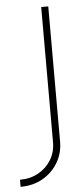

<svg xmlns="http://www.w3.org/2000/svg" viewBox="-94 -531 351 812"><g transform="rotate(-5 81.5 -125.0)"><path d="M-40 250V220Q4 220 38.5 200.8Q73 181.5 93 148.5Q113 115.5 113 74V-500H143V74Q143 123 119.2 163Q95.5 203 54.2 226.5Q13 250 -40 250Z"/></g></svg>

Font: Urbanist Thin
Style: Regular
Weight: 100
Designer: Corey Hu
Foundry: Corey Hu
Version: Version 1.330; ttfautohint (v1.8.4.7-5d5b)